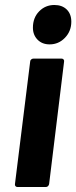

<svg xmlns="http://www.w3.org/2000/svg" viewBox="-20 -750 306 770"><path d="M112 -639Q112 -679 137 -704.5Q162 -730 198 -730Q229 -730 247.5 -712Q266 -694 266 -663Q266 -625 240.5 -598.5Q215 -572 179 -572Q149 -572 130.5 -591Q112 -610 112 -639ZM114 -515H227Q232 -515 235 -511.5Q238 -508 237 -503L177 -12Q176 -7 172.5 -3.5Q169 0 164 0H50Q45 0 42 -3.5Q39 -7 40 -12L101 -503Q101 -508 105 -511.5Q109 -515 114 -515Z"/></svg>

Font: Barlow
Style: Bold Italic
Weight: 700
Italic angle: -7°
Designer: Jeremy Tribby
Foundry: Tribby Type
Version: Version 1.422